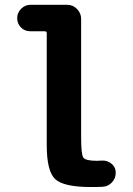

<svg xmlns="http://www.w3.org/2000/svg" viewBox="-20 -750 540 780"><path d="M394.5 -97.7Q417 -98.6 433.6 -84.5Q450.2 -70.3 450.2 -48.8Q450.2 -25.4 434.6 -8.8Q418.9 7.8 396.5 8.8Q381.8 9.8 349.6 9.8Q238.3 9.8 204.1 -22.5Q169.9 -54.7 169.9 -160.2V-614.3Q169.9 -623 162.1 -623H103.5Q80.1 -623 64.9 -638.7Q49.8 -654.3 49.8 -676.3Q49.8 -698.2 65.9 -714.4Q82 -730.5 103.5 -730.5H252.9Q276.4 -730.5 293 -713.4Q309.6 -696.3 309.6 -672.9V-190.4Q309.6 -122.1 318.8 -109.4Q328.1 -96.7 375 -96.7Q377.9 -96.7 384.3 -97.2Q390.6 -97.7 394.5 -97.7Z"/></svg>

Font: Rounded Mgen+ 2m bold
Style: Bold
Weight: 700
Designer: [Source Han Sans]
Ryoko NISHIZUKA  (kana & ideographs); Paul D. Hunt (Latin, Greek & Cyrillic); Wenlong ZHANG  (bopomofo
Version: Version 1.059.20150602